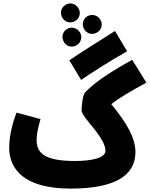

<svg xmlns="http://www.w3.org/2000/svg" viewBox="-20 -1086 879 1127"><path d="M422 -963C449 -980 456 -1013 440 -1038C424 -1065 390 -1074 364 -1057C337 -1041 330 -1007 347 -980C363 -954 396 -947 422 -963ZM551 -896C577 -912 585 -945 569 -971C552 -998 518 -1006 492 -990C466 -974 458 -940 475 -913C491 -887 524 -879 551 -896ZM431 -821C457 -838 465 -871 449 -896C432 -923 399 -932 372 -915C346 -899 339 -865 356 -838C372 -812 405 -805 431 -821ZM456 -617C523 -662 607 -717 726 -785L655 -904C534 -828 456 -779 387 -732ZM394 21C654 21 775 -55 775 -193C775 -277 724 -364 633 -475C676 -508 738 -546 839 -601L756 -735C599 -648 526 -592 480 -544C466 -529 459 -468 459 -438C459 -416 497 -374 534 -328C567 -285 599 -239 599 -201C599 -157 512 -141 420 -141C231 -141 195 -194 195 -265C195 -306 207 -349 218 -387L77 -425C58 -374 34 -298 34 -219C34 -96 118 21 394 21Z"/></svg>

Font: Noto Sans Arabic ExtCond Blk
Style: Regular
Weight: 900
Width: 2
Designer: Monotype Design Team, Nadine Chahine, Nizar Qandah and Khaled Hosny
Foundry: Monotype Imaging Inc.
Version: Version 2.012